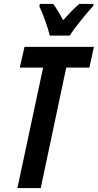

<svg xmlns="http://www.w3.org/2000/svg" viewBox="-20 -951 495 971"><path d="M333 -771Q350 -799 388.5 -847Q427 -895 451 -920L453 -931H381Q364 -917 343.5 -896Q323 -875 299 -849Q272 -901 249 -931H182L179 -919Q193 -890 209 -845Q225 -800 232 -771ZM186 0 315 -609H432L455 -714H104L80 -609H198L68 0Z"/></svg>

Font: Noto Sans Display Condensed
Style: Bold Italic
Weight: 700
Width: 3
Designer: Monotype Design team
Foundry: Monotype Imaging Inc.
Version: 1.000